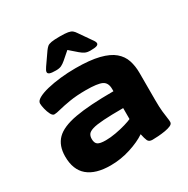

<svg xmlns="http://www.w3.org/2000/svg" viewBox="-164 -863 994 1016"><g transform="rotate(-30 332.5 -355.0)"><path d="M227 8Q136 8 88.5 -32Q41 -72 41 -153Q41 -219 78 -256.5Q115 -294 201 -309.5Q287 -325 435 -325V-339Q435 -377 409 -390Q383 -403 310 -403Q254 -403 212 -396Q170 -389 143 -382Q116 -375 104 -375Q93 -375 84.5 -391.5Q76 -408 71 -429Q66 -450 66 -463Q66 -478 88 -490.5Q110 -503 147 -512Q184 -521 229 -526Q274 -531 321 -531Q409 -531 464.5 -517Q520 -503 550 -477.5Q580 -452 591.5 -417Q603 -382 603 -340V-175Q603 -130 606 -103Q609 -76 611.5 -60.5Q614 -45 614 -34Q614 -22 599.5 -15.5Q585 -9 564 -5.5Q543 -2 521.5 -0.5Q500 1 486 1Q465 1 458.5 -13Q452 -27 446 -56Q408 -30 348.5 -11Q289 8 227 8ZM271 -120Q299 -120 332.5 -126Q366 -132 394.5 -140.5Q423 -149 435 -155V-222Q359 -222 314 -219Q269 -216 246.5 -209Q224 -202 216.5 -191Q209 -180 209 -163Q209 -139 222 -129.5Q235 -120 271 -120ZM227 -572Q201 -572 190 -576Q179 -580 179 -589Q179 -598 191 -615L241 -687Q249 -698 257 -705Q265 -712 282 -715Q299 -718 333 -718Q367 -718 383.5 -715Q400 -712 408.5 -705Q417 -698 424 -687L474 -615Q487 -598 487 -589Q487 -580 476 -576Q465 -572 438 -572Q418 -572 405.5 -578Q393 -584 379 -596L333 -636L287 -596Q273 -584 260.5 -578Q248 -572 227 -572Z"/></g></svg>

Font: Asap Expanded ExtraBold
Style: Regular
Weight: 800
Width: 7
Designer: Pablo Cosgaya
Foundry: Omnibus-Type
Version: Version 3.001; ttfautohint (v1.8.4.7-5d5b)